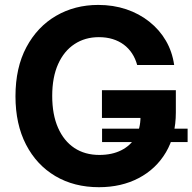

<svg xmlns="http://www.w3.org/2000/svg" viewBox="-20 -758 790 788"><path d="M386.2 10.3Q284.2 10.3 207 -35.4Q129.9 -81.1 86.7 -164.8Q43.5 -248.5 43.5 -362.8Q43.5 -480.5 88.4 -564.5Q133.3 -648.4 210.2 -693.1Q287.1 -737.8 383.3 -737.8Q444.8 -737.8 498 -720Q551.3 -702.1 593 -668.9Q634.8 -635.7 660.9 -590.8Q687 -545.9 694.8 -491.2H543Q535.6 -518.1 521.7 -539.1Q507.8 -560.1 487.8 -575Q467.8 -589.8 442.1 -597.7Q416.5 -605.5 385.7 -605.5Q329.1 -605.5 285.9 -577.1Q242.7 -548.8 218.5 -494.9Q194.3 -440.9 194.3 -364.3Q194.3 -287.6 218.3 -233.4Q242.2 -179.2 285.4 -150.6Q328.6 -122.1 387.7 -122.1Q439.9 -122.1 478 -141.4Q516.1 -160.6 536.4 -195.8Q556.6 -231 556.6 -278.3L588.4 -273.9H398.4V-387.7H701.7V-296.4Q701.7 -201.7 661.1 -133.1Q620.6 -64.5 549.3 -27.1Q478 10.3 386.2 10.3ZM398.9 -174.8V-230H750V-174.8Z"/></svg>

Font: Inter 17pt
Style: Bold
Weight: 700
Version: Version 4.001;git-66647c0bb